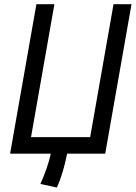

<svg xmlns="http://www.w3.org/2000/svg" viewBox="-20 -713 630 891"><path d="M243.7 157.2 167.5 140.6Q182.6 106.9 196 69.1Q209.5 31.2 215.3 0H26.9L148.9 -693.4H232.4L124 -76.7H398.4L506.8 -693.4H590.3L468.3 0H291.5Q283.2 42.5 270.8 84.5Q258.3 126.5 243.7 157.2Z"/></svg>

Font: CaskaydiaCove NFP SemiLight
Style: Italic
Weight: 350
Italic angle: -10°
Designer: Aaron Bell
Foundry: Saja Typeworks
Version: Version 2111.001; VTT 6.35;Nerd Fonts 3.1.1